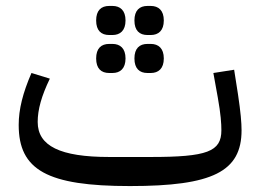

<svg xmlns="http://www.w3.org/2000/svg" viewBox="-20 -615 879 647"><path d="M477 -369H488C514 -369 532 -384 532 -418C532 -452 514 -467 488 -467H477C450 -467 433 -452 433 -418C433 -384 450 -369 477 -369ZM477 -497H488C514 -497 532 -512 532 -546C532 -580 514 -595 488 -595H477C450 -595 433 -580 433 -546C433 -512 450 -497 477 -497ZM348 -369H359C385 -369 403 -384 403 -418C403 -452 385 -467 359 -467H348C321 -467 304 -452 304 -418C304 -384 321 -369 348 -369ZM348 -497H359C385 -497 403 -512 403 -546C403 -580 385 -595 359 -595H348C321 -595 304 -580 304 -546C304 -512 321 -497 348 -497ZM418 12C697 12 794 -37 794 -176C794 -201 791 -237 782 -297L769 -380L699 -369L714 -286C724 -230 726 -198 726 -176C726 -104 678 -86 488 -86H348C183 -86 107 -123 107 -204C107 -246 120 -292 148 -350L86 -369C57 -302 43 -247 43 -194C43 -42 139 12 418 12Z"/></svg>

Font: IBM Plex Arabic
Style: Regular
Weight: 400
Designer: Mike Abbink, Paul van der Laan, Pieter van Rosmalen, Wael Morcos, Khajak Apelian
Foundry: Bold Monday
Version: Version 1.0